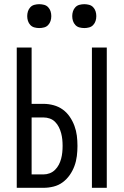

<svg xmlns="http://www.w3.org/2000/svg" viewBox="-20 -897 590 917"><path d="M419 0V-670H490V0ZM60 0V-670H131V-401H188Q212 -401 236 -394.5Q260 -388 279.5 -374Q299 -360 313 -339.5Q327 -319 335.5 -296Q344 -273 347 -249Q350 -225 350 -200Q350 -176 347 -151.5Q344 -127 335.5 -104Q327 -81 313 -61Q299 -41 279.5 -26.5Q260 -12 236 -6Q212 0 188 0ZM188 -64Q203 -64 217.5 -69.5Q232 -75 243 -86Q254 -97 261 -110.5Q268 -124 272 -139Q276 -154 277.5 -169.5Q279 -185 279 -200Q279 -216 277.5 -231Q276 -246 272 -261Q268 -276 261 -290Q254 -304 243 -315Q232 -326 217.5 -331Q203 -336 188 -336H131V-64ZM383 -763Q371 -763 359.5 -766Q348 -769 340 -777.5Q332 -786 328.5 -797Q325 -808 325 -820Q325 -832 328.5 -843Q332 -854 340 -862.5Q348 -871 359.5 -874Q371 -877 383 -877Q394 -877 405.5 -874Q417 -871 425 -862.5Q433 -854 436.5 -843Q440 -832 440 -820Q440 -808 436.5 -797Q433 -786 425 -777.5Q417 -769 405.5 -766Q394 -763 383 -763ZM167 -763Q156 -763 144.5 -766Q133 -769 125 -777.5Q117 -786 113.5 -797Q110 -808 110 -820Q110 -832 113.5 -843Q117 -854 125 -862.5Q133 -871 144.5 -874Q156 -877 167 -877Q179 -877 190.5 -874Q202 -871 210 -862.5Q218 -854 221.5 -843Q225 -832 225 -820Q225 -808 221.5 -797Q218 -786 210 -777.5Q202 -769 190.5 -766Q179 -763 167 -763Z"/></svg>

Font: Lode Term
Style: Regular
Weight: 400
Monospace: yes
Designer: Belleve Invis
Foundry: Belleve Invis
Version: Version 29.2.0